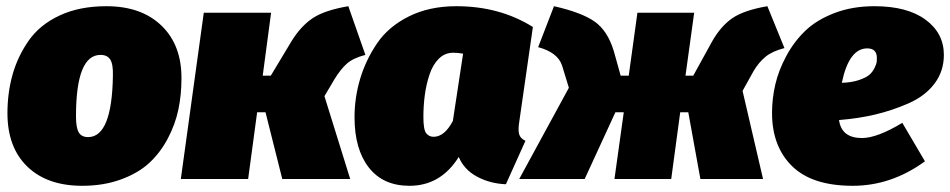

<svg xmlns="http://www.w3.org/2000/svg" viewBox="-20 -577 3063 619"><path d="M245 22Q132 22 68 -40Q4 -102 4 -212Q4 -278 20.5 -336.5Q37 -395 72.5 -446Q108 -497 172 -527Q236 -557 323 -557Q436 -557 501 -494Q566 -431 565 -323Q565 -271 555 -223.5Q545 -176 521 -130.5Q497 -85 461.5 -52Q426 -19 370 1.5Q314 22 245 22ZM264 -135Q341 -135 344 -333Q345 -370 335.5 -385Q326 -400 304 -400Q225 -400 225 -202Q225 -165 234 -150Q243 -135 264 -135Z M1103 -557 1158 -400Q1119 -390 1098.5 -372Q1078 -354 1058 -321L1026 -267L1109 0H890L836 -215H809L780 0H563L637 -536H854L827 -333H853L921 -446Q951 -494 989 -519Q1027 -544 1103 -557Z M1451 -557Q1591 -557 1698 -490L1654 -184Q1650 -159 1653.5 -145Q1657 -131 1674 -123L1611 17Q1560 15 1518 -7.5Q1476 -30 1459 -71Q1401 22 1300 22Q1215 22 1169 -37Q1123 -96 1123 -199Q1123 -262 1141 -322.5Q1159 -383 1195.5 -437Q1232 -491 1298 -524Q1364 -557 1451 -557ZM1441 -407Q1414 -407 1394.5 -387.5Q1375 -368 1364.5 -336Q1354 -304 1349.5 -270Q1345 -236 1345 -200Q1345 -159 1354 -147.5Q1363 -136 1378 -136Q1413 -136 1440 -187L1473 -404Q1455 -407 1441 -407Z M2454 -557 2509 -422Q2470 -412 2448 -394Q2426 -376 2409 -347L2374 -284L2440 0H2238L2199 -215H2173L2144 0H1961L1991 -215H1964L1865 0H1654L1814 -294L1792 -366Q1778 -408 1715 -425L1766 -557Q1855 -537 1897 -507.5Q1939 -478 1959 -412L1981 -333H2007L2035 -536H2218L2190 -333H2215L2275 -442Q2303 -492 2340.5 -518Q2378 -544 2454 -557Z M3023 -400Q3023 -347 2992.5 -307Q2962 -267 2909.5 -244Q2857 -221 2802.5 -208Q2748 -195 2685 -190Q2693 -132 2759 -132Q2808 -132 2889 -181L2962 -57Q2854 22 2729 22Q2598 22 2533.5 -41.5Q2469 -105 2469 -213Q2469 -259 2479.5 -304.5Q2490 -350 2515 -396.5Q2540 -443 2576.5 -478Q2613 -513 2670.5 -535Q2728 -557 2799 -557Q2905 -557 2964 -513.5Q3023 -470 3023 -400ZM2694 -310Q2726 -311 2749.5 -319Q2773 -327 2783.5 -336.5Q2794 -346 2800 -359Q2806 -372 2806.5 -377.5Q2807 -383 2807 -390Q2807 -421 2776 -421Q2717 -421 2694 -310Z"/></svg>

Font: Fira Sans Ultra
Style: Italic
Weight: 950
Italic angle: -8°
Designer: Carrois Corporate & Edenspiekermann AG
Foundry: Carrois Corporate GbR & Edenspiekermann AG
Version: Version 4.203;PS 004.203;hotconv 1.0.88;makeotf.lib2.5.64775